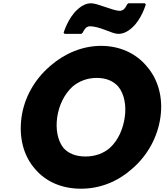

<svg xmlns="http://www.w3.org/2000/svg" viewBox="-20 -1126 1001 1168"><path d="M526 -966C590 -966 660 -920 699 -920C728 -920 753 -932 775 -950L777 -952L785 -959C841 -1009 867 -1099 867 -1099L861 -1106H761L753 -1099C753 -1099 747 -1083 733 -1069C728 -1065 718 -1060 709 -1060C668 -1060 574 -1106 535 -1106C506 -1106 482 -1094 460 -1076L458 -1074L450 -1067C394 -1017 367 -927 367 -927L373 -920H475L483 -927C483 -927 491 -945 504 -958C510 -962 517 -966 526 -966ZM328 -413C338 -482 369 -551 421 -599C459 -631 509 -652 568 -652C627 -652 669 -633 699 -600C737 -554 749 -483 739 -413C729 -343 700 -273 648 -226C611 -194 561 -174 500 -174C438 -174 395 -194 366 -226C329 -273 318 -343 328 -413ZM111 -413C94 -290 123 -181 189 -103L190 -102L196 -95C259 -22 354 22 473 22C589 22 696 -22 780 -96L788 -103C876 -180 939 -290 956 -413C973 -535 941 -643 875 -720L869 -727C805 -802 708 -847 595 -847C483 -847 375 -802 288 -727L287 -726L279 -719C191 -642 128 -534 111 -413Z"/></svg>

Font: Hussar Woodtype
Style: BlkObl
Weight: 900
Foundry: Cannot Into Space Fonts
Version: Version 1.07